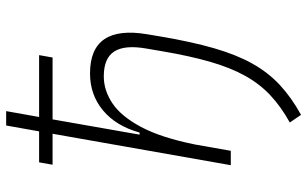

<svg xmlns="http://www.w3.org/2000/svg" viewBox="-208 -564 1001 626"><g transform="rotate(-90 293.0 -251.5)"><path d="M231 229 206.1 192.4Q257.8 163.6 294.9 128.9Q332 94.2 358.4 46.6Q384.8 -1 404.1 -67.6Q423.3 -134.3 439 -227.1L447.3 -275.9Q459.5 -345.7 437.7 -379.9Q416 -414.1 356.4 -414.1Q310.5 -414.1 268.3 -385.7Q226.1 -357.4 191.4 -292.2Q156.7 -227.1 134.3 -116.2L113.8 0H66.9L169.4 -581.1H68.4L76.2 -625H177.2L196.3 -732.4H243.2L224.1 -625H425.8L418 -581.1H216.3L166.5 -297.4H173.3Q194.8 -374.5 245.6 -416.7Q296.4 -459 366.2 -459Q525.4 -459 493.7 -272L486.3 -228Q469.2 -127 448.2 -54.4Q427.2 18.1 398.2 70.1Q369.1 122.1 328.4 159.9Q287.6 197.8 231 229Z"/></g></svg>

Font: Cascadia Mono ExtraLight
Style: Italic
Weight: 200
Italic angle: -10°
Monospace: yes
Designer: Aaron Bell
Foundry: Saja Typeworks
Version: Version 2404.023; ttfautohint (v1.8.4)